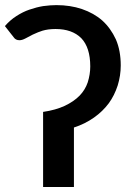

<svg xmlns="http://www.w3.org/2000/svg" viewBox="-29 -749 534 769"><path d="M25.9 -599.6 -9.3 -644.5Q11.2 -668.5 36.6 -684.6Q63 -701.7 88.9 -710.4Q117.2 -720.2 144 -724.6Q173.8 -728.5 196.8 -728.5Q252.4 -728.5 298.8 -712.9Q347.2 -696.3 380.4 -667Q414.1 -636.7 435.1 -591.3Q454.6 -546.4 454.6 -486.8Q454.6 -446.3 442.4 -406.7Q429.2 -366.2 406.7 -335.4Q382.3 -302.7 347.7 -278.3Q311 -252.4 267.1 -238.3V0H143.6V-300.8Q193.8 -308.1 230.5 -325.2Q266.6 -342.3 289.6 -365.7Q312 -388.7 322.3 -418.9Q332.5 -451.2 332.5 -482.9Q332.5 -558.6 296.4 -596.2Q259.8 -632.8 193.4 -632.8Q164.1 -632.8 141.1 -626Q125 -621.1 102.1 -610.4Q99.6 -609.4 73.2 -595.2Q59.6 -587.9 48.8 -587.9Q33.7 -587.9 25.9 -599.6Z"/></svg>

Font: Lato-SemiBold
Style: Bold
Weight: 500
Designer: Lukasz Dziedzic with Adam Twardoch and Botio Nikoltchev
Foundry: tyPoland Lukasz Dziedzic
Version: ""